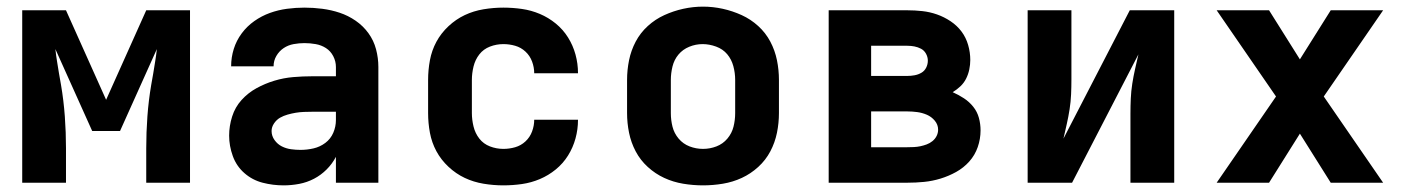

<svg xmlns="http://www.w3.org/2000/svg" viewBox="-20 -551 4240 579"><path d="M47 0V-520H179L300 -250L421 -520H553V0H421V-104Q421 -152 424.5 -200Q428 -248 436 -295L442 -329Q445 -348 448 -366Q451 -384 453 -403L342 -156H258L147 -403Q149 -384 152 -366Q155 -348 158 -329L164 -295Q172 -248 175.5 -200Q179 -152 179 -104V0Z M835 8Q803 8 772 0Q741 -8 717 -29Q693 -50 682 -80.5Q671 -111 671 -142Q671 -171 680 -199.5Q689 -228 708.5 -249.5Q728 -271 753.5 -285Q779 -299 807 -307.5Q835 -316 864 -318.5Q893 -321 922 -321H993V-349Q993 -366 985 -381.5Q977 -397 963 -406Q949 -415 932 -418Q915 -421 898 -421Q882 -421 865.5 -418Q849 -415 835.5 -406Q822 -397 813.5 -382.5Q805 -368 805 -351H677Q677 -378 685 -403.5Q693 -429 709 -450.5Q725 -472 747 -487.5Q769 -503 794 -512Q819 -521 845.5 -524.5Q872 -528 898 -528Q925 -528 952 -524.5Q979 -521 1004.5 -512.5Q1030 -504 1052.5 -488.5Q1075 -473 1091 -451Q1107 -429 1114 -402.5Q1121 -376 1121 -349V0H993V-78Q982 -57 965 -40Q948 -23 927 -12Q906 -1 882.5 3.5Q859 8 835 8ZM886 -99Q906 -99 925.5 -103.5Q945 -108 961 -120Q977 -132 985 -150.5Q993 -169 993 -189V-214H922Q910 -214 897 -213.5Q884 -213 872 -211Q860 -209 847.5 -205.5Q835 -202 824.5 -196Q814 -190 806.5 -179Q799 -168 799 -156Q799 -141 808 -128.5Q817 -116 830 -109.5Q843 -103 857.5 -101Q872 -99 886 -99Z M1498 8Q1468 8 1438 3Q1408 -2 1381.5 -14.5Q1355 -27 1332.5 -48Q1310 -69 1296 -95Q1282 -121 1276.5 -150.5Q1271 -180 1271 -210V-310Q1271 -340 1276.5 -369.5Q1282 -399 1296 -425Q1310 -451 1332.5 -472Q1355 -493 1381.5 -505.5Q1408 -518 1438 -523Q1468 -528 1498 -528Q1526 -528 1554 -524Q1582 -520 1608 -509Q1634 -498 1656 -480Q1678 -462 1693 -438Q1708 -414 1715.5 -386.5Q1723 -359 1723 -331Q1723 -330 1723 -330Q1723 -330 1723 -330H1591Q1591 -330 1591 -330Q1591 -330 1591 -330Q1591 -348 1584.5 -365.5Q1578 -383 1564.5 -395.5Q1551 -408 1533.5 -413Q1516 -418 1498 -418Q1477 -418 1457.5 -410.5Q1438 -403 1425.5 -387Q1413 -371 1408 -350.5Q1403 -330 1403 -310V-210Q1403 -190 1408 -169.5Q1413 -149 1425.5 -133Q1438 -117 1457.5 -109.5Q1477 -102 1498 -102Q1516 -102 1533.5 -107Q1551 -112 1564.5 -124.5Q1578 -137 1584.5 -154.5Q1591 -172 1591 -190Q1591 -190 1591 -190Q1591 -190 1591 -190H1723Q1723 -190 1723 -190Q1723 -190 1723 -189Q1723 -161 1715.5 -133.5Q1708 -106 1693 -82Q1678 -58 1656 -40Q1634 -22 1608 -11Q1582 0 1554 4Q1526 8 1498 8Z M2100 8Q2070 8 2040 3Q2010 -2 1983 -14.5Q1956 -27 1933.5 -47.5Q1911 -68 1897 -94.5Q1883 -121 1877 -150.5Q1871 -180 1871 -210V-310Q1871 -340 1877 -369.5Q1883 -399 1897 -425.5Q1911 -452 1933.5 -472.5Q1956 -493 1983.5 -505.5Q2011 -518 2040.5 -524.5Q2070 -531 2100 -531Q2130 -531 2159.5 -524.5Q2189 -518 2216.5 -505.5Q2244 -493 2266.5 -472.5Q2289 -452 2303 -425.5Q2317 -399 2323 -369.5Q2329 -340 2329 -310V-210Q2329 -180 2323 -150.5Q2317 -121 2303 -94.5Q2289 -68 2266.5 -47.5Q2244 -27 2217 -14.5Q2190 -2 2160 3Q2130 8 2100 8ZM2100 -102Q2121 -102 2140.5 -109.5Q2160 -117 2173.5 -133Q2187 -149 2192 -169Q2197 -189 2197 -210V-310Q2197 -331 2191.5 -351.5Q2186 -372 2173 -387.5Q2160 -403 2139.5 -410.5Q2119 -418 2099 -418Q2078 -418 2058.5 -410Q2039 -402 2026 -386.5Q2013 -371 2008 -350.5Q2003 -330 2003 -310V-210Q2003 -189 2008 -169Q2013 -149 2026.5 -133Q2040 -117 2059.5 -109.5Q2079 -102 2100 -102Z M2479 0V-520H2716Q2739 -520 2761.5 -517.5Q2784 -515 2805.5 -507.5Q2827 -500 2846.5 -487Q2866 -474 2879.5 -456Q2893 -438 2899.5 -415.5Q2906 -393 2906 -370Q2906 -356 2903 -341.5Q2900 -327 2893.5 -314Q2887 -301 2876.5 -291Q2866 -281 2853 -273Q2871 -265 2887 -254.5Q2903 -244 2915 -229Q2927 -214 2932 -195.5Q2937 -177 2937 -158Q2937 -132 2928.5 -107.5Q2920 -83 2903 -64Q2886 -45 2863.5 -32.5Q2841 -20 2816.5 -12.5Q2792 -5 2767 -2.5Q2742 0 2716 0ZM2607 -322H2716Q2727 -322 2738 -324Q2749 -326 2758.5 -331.5Q2768 -337 2773 -347Q2778 -357 2778 -368Q2778 -379 2772.5 -389Q2767 -399 2757.5 -404Q2748 -409 2737.5 -411Q2727 -413 2716 -413H2607ZM2607 -107H2716Q2726 -107 2736 -107.5Q2746 -108 2755.5 -110Q2765 -112 2774.5 -115.5Q2784 -119 2792 -125.5Q2800 -132 2804.5 -141Q2809 -150 2809 -160Q2809 -175 2799 -187Q2789 -199 2775 -205Q2761 -211 2746 -213Q2731 -215 2716 -215H2607Z M3079 0V-520H3211V-312Q3211 -289 3210 -266.5Q3209 -244 3205.5 -221.5Q3202 -199 3197 -177Q3192 -155 3187 -133L3387 -520H3521V0H3389V-208Q3389 -231 3390 -253.5Q3391 -276 3394.5 -298.5Q3398 -321 3403 -343Q3408 -365 3413 -387L3213 0Z M3649 0 3828 -260 3649 -520H3807L3900 -372L3993 -520H4151L3972 -260L4151 0H3993L3900 -148L3807 0Z"/></svg>

Font: Iosevka Custom XBdEx
Style: Regular
Weight: 800
Width: 7
Monospace: yes
Designer: Belleve Invis
Foundry: Belleve Invis
Version: Version 11.2.4; ttfautohint (v1.8.4)